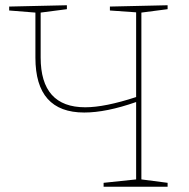

<svg xmlns="http://www.w3.org/2000/svg" viewBox="-20 -712 719 732"><path d="M619 -677 519 -664V-28L619 -15V0H375V-15L499 -28V-323Q385 -283 301 -283Q115 -283 115 -492V-664L15 -672V-687L235 -692V-677L135 -664V-493Q135 -303 305 -303Q380 -303 499 -342V-665L399 -672V-687L619 -692Z"/></svg>

Font: Bitter Pro Thin
Style: Regular
Weight: 250
Designer: Sol Matas, and Bitter project Authors
Foundry: Sol Matas
Version: Version 1.010